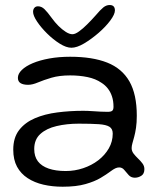

<svg xmlns="http://www.w3.org/2000/svg" viewBox="-20 -682 620 746"><path d="M223.5 43.5Q183.5 43.5 148.8 35.5Q114 27.5 87.5 10.2Q61 -7 46.2 -34.2Q31.5 -61.5 31.5 -100.5Q31.5 -147 54.2 -176.5Q77 -206 115.5 -222.5Q154 -239 202.8 -245.2Q251.5 -251.5 303 -251.5Q320 -251.5 337.8 -250.2Q355.5 -249 371.2 -248.2Q387 -247.5 398 -247.5Q411.5 -247.5 416.2 -251.8Q421 -256 421 -267Q421 -289.5 415.2 -307Q409.5 -324.5 399 -338Q388.5 -351.5 374 -360.5Q351.5 -376 320 -382.5Q288.5 -389 252.5 -389Q210.5 -389 180 -380Q149.5 -371 127.8 -361.8Q106 -352.5 89.5 -352.5Q70 -352.5 59.8 -359Q49.5 -365.5 49.5 -379.5Q49.5 -395.5 64.8 -410.2Q80 -425 107.2 -436.5Q134.5 -448 171.8 -454.8Q209 -461.5 252.5 -461.5Q339 -461.5 396.5 -438.8Q454 -416 482.8 -365.8Q511.5 -315.5 511.5 -232.5Q511.5 -205.5 508.5 -185.5Q505.5 -165.5 501.5 -150.8Q497.5 -136 494.5 -125.5Q491.5 -115 491.5 -106.5Q491.5 -95 499 -85.2Q506.5 -75.5 516.2 -66.2Q526 -57 533.5 -47Q541 -37 541 -25Q541 -6.5 529 1Q517 8.5 504 8.5Q489.5 8.5 480.2 -1.5Q471 -11.5 463 -21.5Q455 -31.5 443 -31.5Q436 -31.5 428.2 -28Q420.5 -24.5 408.5 -15.5Q394 -4.5 371 9.2Q348 23 312.2 33.2Q276.5 43.5 223.5 43.5ZM235.5 -17.5Q270.5 -17.5 303.2 -28.5Q336 -39.5 361.8 -59.2Q387.5 -79 402.8 -105.5Q418 -132 418 -163Q418 -181.5 405.2 -189.5Q392.5 -197.5 363.8 -199.5Q335 -201.5 286 -201.5Q239.5 -201.5 200 -192.2Q160.5 -183 136.8 -161.5Q113 -140 113 -103Q113 -74 127.2 -55.2Q141.5 -36.5 169 -27Q196.5 -17.5 235.5 -17.5ZM257.5 -496.5Q237.5 -496.5 212 -512.5Q186.5 -528.5 163 -551.8Q139.5 -575 124 -598.2Q108.5 -621.5 108.5 -636Q108.5 -646 113.8 -651.8Q119 -657.5 127.5 -657.5Q141.5 -657.5 153 -646.2Q164.5 -635 181.5 -611.5Q193 -595.5 207.2 -581.2Q221.5 -567 235.8 -558Q250 -549 261.5 -549Q272 -549 287.2 -560Q302.5 -571 319.2 -587.8Q336 -604.5 351 -621.5Q370 -644 381.5 -653.2Q393 -662.5 406 -662.5Q426.5 -662.5 426.5 -641.5Q426.5 -626.5 408.5 -602.2Q390.5 -578 362.8 -554Q335 -530 306.8 -513.2Q278.5 -496.5 257.5 -496.5Z"/></svg>

Font: Gluten Light
Style: Regular
Weight: 300
Designer: Tyler Finck
Foundry: Etcetera Type Company
Version: Version 1.300